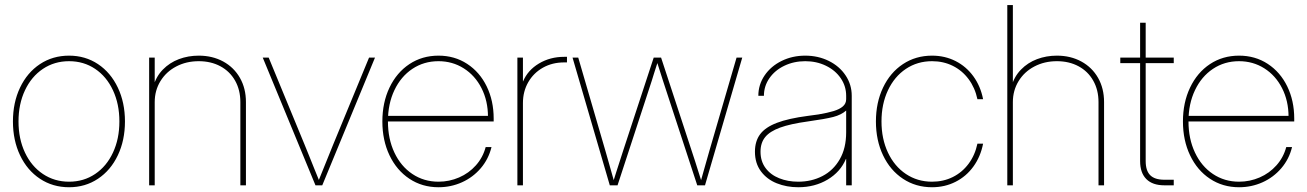

<svg xmlns="http://www.w3.org/2000/svg" viewBox="-20 -748 5274 775"><path d="M32.2 -257.8Q32.2 -334 61 -394.5Q89.8 -455.1 141.4 -489.3Q192.9 -523.4 258.8 -523.4Q324.2 -523.4 375.5 -489.3Q426.8 -455.1 455.6 -394.5Q484.4 -334 484.4 -257.8Q484.4 -181.6 455.6 -121.1Q426.8 -60.5 375.5 -26.4Q324.2 7.8 258.8 7.8Q192.9 7.8 141.4 -26.4Q89.8 -60.5 61 -121.1Q32.2 -181.6 32.2 -257.8ZM461.9 -257.8Q461.9 -328.1 436 -383.5Q410.2 -439 364 -470Q317.9 -501 258.8 -501Q199.7 -501 153.3 -470Q106.9 -439 80.8 -383.5Q54.7 -328.1 54.7 -257.8Q54.7 -187.5 80.8 -132.1Q106.9 -76.7 153.3 -45.7Q199.7 -14.6 258.8 -14.6Q317.9 -14.6 364 -45.7Q410.2 -76.7 436 -132.1Q461.9 -187.5 461.9 -257.8Z M604.5 0H582V-515.6H604.5V-398.4H598.6Q609.9 -439 637.2 -467Q664.6 -495.1 702.1 -509.3Q739.7 -523.4 782.2 -523.4Q837.4 -523.4 880.9 -499.8Q924.3 -476.1 948.5 -433.6Q972.7 -391.1 972.7 -335.9V0H950.2V-335.9Q950.2 -384.8 929 -422.4Q907.7 -460 869.6 -480.5Q831.5 -501 782.2 -501Q731.9 -501 691.4 -479.7Q650.9 -458.5 627.7 -420.7Q604.5 -382.8 604.5 -335.9Z M1040.5 -515.6H1064.5L1209.5 -164.1Q1219.2 -140.1 1229 -116Q1238.8 -91.8 1248.5 -67.4Q1263.2 -32.2 1270 -14.6H1264.2Q1271 -32.2 1285.6 -67.4Q1305.7 -118.7 1324.7 -164.1L1469.7 -515.6H1493.7L1280.8 0H1253.4Z M1523.4 -257.8Q1523.4 -334 1552.2 -394.5Q1581.1 -455.1 1632.6 -489.3Q1684.1 -523.4 1750 -523.4Q1814.9 -523.4 1865.7 -490.2Q1916.5 -457 1944.6 -399.2Q1972.7 -341.3 1972.7 -269.5V-257.8H1535.2V-280.3H1958L1949.7 -276.4Q1949.7 -340.8 1923.6 -392.1Q1897.5 -443.4 1851.8 -472.2Q1806.2 -501 1750 -501Q1690.9 -501 1644.5 -470Q1598.1 -439 1572 -384Q1545.9 -329.1 1545.9 -258.8V-257.8Q1545.9 -187.5 1572 -132.1Q1598.1 -76.7 1644.5 -45.7Q1690.9 -14.6 1750 -14.6Q1793.5 -14.6 1833 -31.7Q1872.6 -48.8 1900.9 -80.6Q1929.2 -112.3 1940.4 -154.3H1963.9Q1952.1 -106 1920.7 -69.1Q1889.2 -32.2 1844.7 -12.2Q1800.3 7.8 1750 7.8Q1684.1 7.8 1632.6 -26.4Q1581.1 -60.5 1552.2 -121.1Q1523.4 -181.6 1523.4 -257.8Z M2068.4 -515.6H2090.8V-419.4H2091.3Q2110.4 -464.8 2155.5 -491.7Q2200.7 -518.6 2256.8 -518.6Q2262.7 -518.6 2268.6 -518.6V-496.1Q2264.6 -496.1 2262.7 -496.1Q2260.7 -496.1 2256.8 -496.1Q2209.5 -496.1 2171.6 -474.9Q2133.8 -453.6 2112.3 -416.3Q2090.8 -378.9 2090.8 -332V0H2068.4Z M2291 -515.6H2314L2423.3 -140.6Q2431.6 -111.8 2435.5 -97.9Q2439.5 -84 2447.3 -56.2L2460.9 -7.8H2453.1L2466.8 -51.3Q2481.4 -96.2 2495.6 -140.6L2618.7 -515.6H2648.4L2771.5 -140.6Q2778.8 -118.7 2785.9 -96.7Q2793 -74.7 2799.8 -52.7L2814 -7.8H2806.2L2819.8 -56.2Q2832 -98.6 2843.8 -140.6L2953.1 -515.6H2976.1L2825.7 0H2794.4L2656.2 -421.9Q2647 -451.2 2637.7 -480Q2633.3 -494.1 2628.9 -507.8H2638.2Q2631.3 -485.8 2628.9 -479.5Q2622.6 -460 2619.6 -450.4Q2616.7 -440.9 2610.8 -421.9L2472.7 0H2441.4Z M3027.3 -135.7Q3027.3 -178.2 3048.3 -206.3Q3069.3 -234.4 3116 -252.2Q3162.6 -270 3241.2 -280.3Q3262.7 -283.2 3283.7 -286.1Q3321.3 -292.5 3345.2 -299.8Q3369.1 -307.1 3382.3 -318.6Q3395.5 -330.1 3395.5 -347.7V-361.3Q3395.5 -400.4 3373.5 -432.4Q3351.6 -464.4 3313.7 -482.7Q3275.9 -501 3230.5 -501Q3184.6 -501 3146.2 -482.7Q3107.9 -464.4 3085.7 -432.4Q3063.5 -400.4 3063.5 -361.3H3041Q3041 -406.2 3066.2 -443.4Q3091.3 -480.5 3134.8 -502Q3178.2 -523.4 3230.5 -523.4Q3282.2 -523.4 3325.2 -502.2Q3368.2 -481 3393.1 -443.8Q3418 -406.7 3418 -361.3V0H3395.5V-106.4H3394.5Q3372.6 -54.2 3320.8 -23.2Q3269 7.8 3202.1 7.8Q3155.3 7.8 3115.5 -8.1Q3075.7 -23.9 3051.5 -56.4Q3027.3 -88.9 3027.3 -135.7ZM3395.5 -213.9V-301.8Q3375.5 -284.2 3343.5 -275.9Q3311.5 -267.6 3241.2 -257.8Q3169.9 -248 3128.7 -232.9Q3087.4 -217.8 3068.6 -194.6Q3049.8 -171.4 3049.8 -135.7Q3049.8 -97.2 3070.1 -69.8Q3090.3 -42.5 3125 -28.6Q3159.7 -14.6 3202.1 -14.6Q3255.9 -14.6 3299.8 -37.4Q3343.8 -60.1 3369.6 -105Q3395.5 -149.9 3395.5 -213.9Z M3515.6 -257.8Q3515.6 -334 3544.4 -394.5Q3573.2 -455.1 3624.8 -489.3Q3676.3 -523.4 3742.2 -523.4Q3793.9 -523.4 3837.2 -501.5Q3880.4 -479.5 3909.2 -439.7Q3938 -399.9 3948.2 -347.7H3925.3Q3915.5 -394 3889.6 -428.7Q3863.8 -463.4 3825.9 -482.2Q3788.1 -501 3742.2 -501Q3683.1 -501 3636.7 -470Q3590.3 -439 3564.2 -383.5Q3538.1 -328.1 3538.1 -257.8Q3538.1 -187.5 3564.2 -132.1Q3590.3 -76.7 3636.7 -45.7Q3683.1 -14.6 3742.2 -14.6Q3788.1 -14.6 3825.9 -33.4Q3863.8 -52.2 3889.6 -86.9Q3915.5 -121.6 3925.3 -168H3948.2Q3938 -115.7 3909.2 -75.9Q3880.4 -36.1 3837.2 -14.2Q3793.9 7.8 3742.2 7.8Q3676.3 7.8 3624.8 -26.4Q3573.2 -60.5 3544.4 -121.1Q3515.6 -181.6 3515.6 -257.8Z M4068.4 0H4045.9V-727.5H4068.4V-398.4H4062.5Q4073.7 -439 4101.1 -467Q4128.4 -495.1 4166 -509.3Q4203.6 -523.4 4246.1 -523.4Q4301.3 -523.4 4344.7 -499.8Q4388.2 -476.1 4412.4 -433.6Q4436.5 -391.1 4436.5 -335.9V0H4414.1V-335.9Q4414.1 -384.8 4392.8 -422.4Q4371.6 -460 4333.5 -480.5Q4295.4 -501 4246.1 -501Q4195.8 -501 4155.3 -479.7Q4114.7 -458.5 4091.6 -420.7Q4068.4 -382.8 4068.4 -335.9Z M4604.5 -656.2V-97.7Q4604.5 -59.1 4622.8 -40.8Q4641.1 -22.5 4679.7 -22.5H4717.8V0H4679.7Q4632.3 0 4607.2 -25.1Q4582 -50.3 4582 -97.7V-656.2ZM4717.8 -493.2H4502V-515.6H4717.8Z M4754.9 -257.8Q4754.9 -334 4783.7 -394.5Q4812.5 -455.1 4864 -489.3Q4915.5 -523.4 4981.4 -523.4Q5046.4 -523.4 5097.2 -490.2Q5147.9 -457 5176 -399.2Q5204.1 -341.3 5204.1 -269.5V-257.8H4766.6V-280.3H5189.5L5181.2 -276.4Q5181.2 -340.8 5155 -392.1Q5128.9 -443.4 5083.3 -472.2Q5037.6 -501 4981.4 -501Q4922.4 -501 4876 -470Q4829.6 -439 4803.5 -384Q4777.3 -329.1 4777.3 -258.8V-257.8Q4777.3 -187.5 4803.5 -132.1Q4829.6 -76.7 4876 -45.7Q4922.4 -14.6 4981.4 -14.6Q5024.9 -14.6 5064.5 -31.7Q5104 -48.8 5132.3 -80.6Q5160.6 -112.3 5171.9 -154.3H5195.3Q5183.6 -106 5152.1 -69.1Q5120.6 -32.2 5076.2 -12.2Q5031.7 7.8 4981.4 7.8Q4915.5 7.8 4864 -26.4Q4812.5 -60.5 4783.7 -121.1Q4754.9 -181.6 4754.9 -257.8Z"/></svg>

Font: Intratopia Thin
Style: Regular
Weight: 100
Designer: Rasmus Andersson
Foundry: rsms
Version: Version 3.000;Glyphs 3.2.3 (3260)